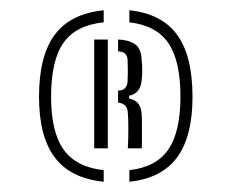

<svg xmlns="http://www.w3.org/2000/svg" viewBox="-20 -877 451 374"><path d="M182 -523Q117.5 -529.5 86.8 -570.2Q56 -611 56 -688.5Q56 -768.5 86.8 -809.5Q117.5 -850.5 182 -857V-833.5Q128 -828 103.8 -793.8Q79.5 -759.5 79.5 -688.5Q79.5 -620 103.8 -585.8Q128 -551.5 182 -545.5ZM163.5 -588V-800H190V-588ZM229 -588Q230 -606 230 -625.8Q230 -645.5 229 -657.5Q228 -675.5 210 -677V-700.5Q227 -700.5 228.5 -718Q229 -730 229 -738.8Q229 -747.5 228.5 -761.5Q227 -776.5 210 -777V-800Q230 -799.5 242.8 -791Q255.5 -782.5 256 -758.5Q257 -752 257 -740.2Q257 -728.5 256 -721.5Q255.5 -710.5 249.8 -701.8Q244 -693 231.5 -690.5V-685Q244 -682.5 249.8 -674.5Q255.5 -666.5 256 -653.5Q256.5 -647 256.5 -632.5Q256.5 -618 256.5 -604.8Q256.5 -591.5 256 -588ZM232 -523V-545.5Q284.5 -551.5 308 -586Q331.5 -620.5 331.5 -688.5Q331.5 -758.5 308 -793Q284.5 -827.5 232 -833.5V-857Q294.5 -850.5 324.8 -809.5Q355 -768.5 355 -688.5Q355 -611 324.8 -570.2Q294.5 -529.5 232 -523Z"/></svg>

Font: Big Shoulders Stencil Text Thin Light
Style: Regular
Weight: 300
Version: Version 2.001